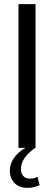

<svg xmlns="http://www.w3.org/2000/svg" viewBox="-20 -720 263 935"><path d="M153 -700V0H70V-700ZM115 195Q75 195 51.5 172.5Q28 150 28 111Q28 76 50 46.5Q72 17 111 -4L152 0Q117 24 99.5 49.5Q82 75 82 103Q82 125 93.5 137.5Q105 150 127 150Q146 150 163 141L173 182Q161 187 146 191Q131 195 115 195Z"/></svg>

Font: Pathway Extreme Condensed
Style: Regular
Weight: 400
Width: 3
Version: Version 1.001;gftools[0.9.26]